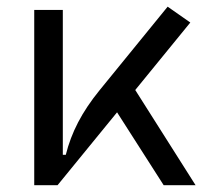

<svg xmlns="http://www.w3.org/2000/svg" viewBox="-20 -547 626 567"><path d="M81.1 0V-517.6H165.5V-89.8H174.3Q186.5 -139.2 210.7 -185.8Q234.9 -232.4 273.9 -280.3L475.1 -527.3L542 -480.5L379.4 -281.2L557.6 0H463.4L325.7 -215.3L149.9 0Z"/></svg>

Font: Cascadia Code PL SemiLight
Style: Regular
Weight: 350
Monospace: yes
Designer: Aaron Bell
Foundry: Saja Typeworks
Version: Version 2404.023; ttfautohint (v1.8.4)